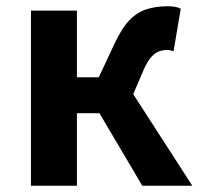

<svg xmlns="http://www.w3.org/2000/svg" viewBox="-20 -594 645 614"><path d="M79 0V-560H226V-347H296L347 -456Q370 -505 394.5 -530Q419 -555 449 -564.5Q479 -574 516 -574Q528 -574 538.5 -572.5Q549 -571 558 -566L535 -430Q530 -432 525 -433Q520 -434 514 -434Q500 -434 488 -429.5Q476 -425 464 -412Q452 -399 440 -372L406 -293L595 0H435L298 -232H226V0Z"/></svg>

Font: Farlight84_Sys_V01
Style: Bold
Weight: 700
Designer: Monotype Design Team, Nadine Chahine and Nizar Qandah
Foundry: Monotype Imaging Inc.
Version: Version 2.004;October 31, 2024;FontCreator 14.0.0.2814 64-bi